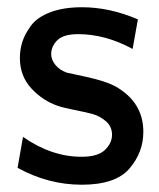

<svg xmlns="http://www.w3.org/2000/svg" viewBox="-20 -505 442 533"><path d="M28.8 -39.1 43.9 -125Q123 -69.8 206.1 -69.8Q252 -69.8 271.5 -88.9Q291 -107.9 291 -130.9Q291 -153.8 273.9 -168.5Q256.8 -183.1 236.8 -188.5Q216.8 -193.8 185.8 -200Q154.8 -206.1 141.1 -210.9Q99.1 -225.1 67.1 -259.5Q35.2 -293.9 35.2 -344.2Q35.2 -367.2 42 -388.7Q48.8 -410.2 65.9 -433.6Q83 -457 119.4 -470.9Q155.8 -484.9 208 -484.9Q284.2 -484.9 362.8 -451.2L348.1 -369.1Q272.9 -410.2 196.8 -410.2Q155.8 -410.2 138.9 -393.1Q122.1 -376 122.1 -355Q122.1 -338.9 134 -324.5Q146 -310.1 166 -303.2Q167 -303.2 220 -291.5Q272.9 -279.8 298.8 -266.1Q377.9 -222.2 377.9 -139.2Q377.9 -82 339.4 -37.1Q300.8 7.8 207 7.8Q113.8 7.8 28.8 -39.1Z"/></svg>

Font: CMU Bright
Style: SemiBold
Weight: 600
Version: Version 0.7.0